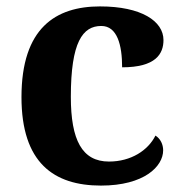

<svg xmlns="http://www.w3.org/2000/svg" viewBox="-20 -569 567 599"><path d="M295 10C430 10 489 -50 489 -100C489 -118 481 -136 465 -146C442 -100 389 -65 320 -65C236 -65 201 -132 201 -267C201 -438 238 -488 296 -488C346 -488 361 -428 361 -359C466 -359 490 -401 490 -444C490 -503 421 -549 292 -549C154 -549 47 -482 47 -266C47 -61 148 10 295 10Z"/></svg>

Font: Noto Serif Lao
Style: Bold
Weight: 700
Designer: Monotype Design Team
Foundry: Monotype Imaging Inc.
Version: Version 2.003